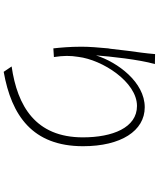

<svg xmlns="http://www.w3.org/2000/svg" viewBox="70 -891 860 1040"><g transform="rotate(90 500.0 -371.0)"><path d="M772 -391C772 -596 689 -725 561 -725C425 -725 317 -578 280 -461C286 -539 302 -692 327 -780L273 -781C270 -753 269 -732 265 -706C260 -669 251 -605 244 -538L242 -527C237 -475 233 -423 233 -382C233 -319 238 -267 242 -230L289 -233C281 -286 281 -321 288 -365C304 -496 424 -683 554 -683C672 -683 724 -550 724 -390C724 -133 554 -35 340 -4L369 39C606 -3 772 -117 772 -391Z"/></g></svg>

Font: Glow Sans SC Normal Light
Style: Regular
Weight: 300
Designer: Ryoko NISHIZUKA (kana, bopomofo & ideographs); Paul D. Hunt (Latin, Greek & Cyrillic); Sandoll Communications, Soo-young
Version: Version 0.93